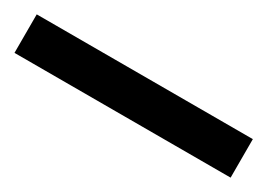

<svg xmlns="http://www.w3.org/2000/svg" viewBox="-20 -986 510 367"><g transform="rotate(30 235.5 -802.5)"><path d="M474 -760V-845H-3V-760Z"/></g></svg>

Font: Noto Sans Arabic Cond SemBd
Style: Regular
Weight: 600
Width: 3
Designer: Monotype Design Team, Nadine Chahine, Nizar Qandah and Khaled Hosny
Foundry: Monotype Imaging Inc.
Version: Version 2.012